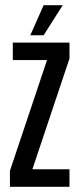

<svg xmlns="http://www.w3.org/2000/svg" viewBox="-20 -715 303 735"><path d="M96 -580H147L220 -695H147ZM29 -485H160L18 -61V0H246V-67H104L246 -491V-552H29Z"/></svg>

Font: Queering
Style: Regular
Weight: 400
Designer: Adam Naccarato
Foundry: adamnac
Version: Version 2.000;hotconv 1.0.109;makeotfexe 2.5.65596